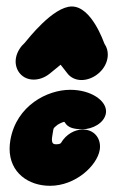

<svg xmlns="http://www.w3.org/2000/svg" viewBox="-20 -577 365 598"><path d="M85 -329.1C99.7 -329.1 118 -333.9 135.5 -348.2L168.8 -375.4L190.2 -348.1C199.1 -336.5 214.3 -327.7 233.9 -327.7C269.1 -327.7 307.8 -356.2 314.7 -395.4C315.4 -399.2 315.7 -403.2 315.7 -407.2C315.7 -418.1 313 -429.7 305.5 -440.4C302.4 -447.5 265 -556.8 203.7 -556.8C145.5 -556.8 67.7 -456.1 56.7 -443.2C45.9 -433.8 33.2 -416.5 29.8 -397.1C29.1 -393.2 28.7 -389.4 28.7 -385.7C28.7 -355.1 50.8 -329.1 85 -329.1ZM135.8 1.7C215.7 1.7 282 -61.1 290.5 -109.5C291.2 -113.3 291.5 -117 291.5 -120.7C291.5 -149.2 271.8 -173.6 237.7 -173.6C213.5 -173.6 186 -159.4 169.8 -131.6C168.9 -130.8 166 -127.8 158.3 -127.8C156.9 -127.8 155.3 -127.7 153.7 -127.7C148 -127.7 141.7 -129.2 141.7 -142.1C141.7 -145.2 142 -148.8 142.8 -153.3C143.1 -155.8 143.5 -158.3 144.2 -162C147.5 -181 145.2 -176.1 159.6 -188.6C160.7 -189.6 172 -195.7 179.6 -197.6C184.7 -197.3 183.5 -174.4 236.1 -174.4C268.4 -174.4 304.5 -193.7 309.8 -223.9C310.2 -226 310.3 -228.1 310.3 -230.2C310.3 -264 263.4 -297.3 198.6 -297.3C127.6 -297.3 31.3 -248.4 12.4 -141.3C10.7 -131.6 9.9 -122.4 9.9 -113.6C9.9 -39.4 68.3 1.7 135.8 1.7Z"/></svg>

Font: TudorRose
Style: BoldOblique
Weight: 500
Version: Version 001.000